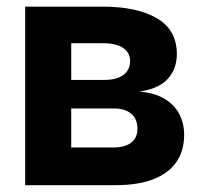

<svg xmlns="http://www.w3.org/2000/svg" viewBox="-20 -542 587 562"><path d="M53.7 0V-522.5H281.7Q381.8 -522.5 439.7 -488.3Q497.6 -454.1 497.6 -383.8Q497.6 -339.8 470.7 -310.8Q443.8 -281.7 387.7 -273.9Q431.6 -270.5 460.9 -253.2Q490.2 -235.8 504.6 -208.5Q519 -181.2 519 -147Q519 -101.1 496.6 -68.1Q474.1 -35.2 429.4 -17.6Q384.8 0 317.9 0ZM188.5 -110.4H313Q345.7 -110.4 364 -124.5Q382.3 -138.7 382.3 -165Q382.3 -193.8 364 -209.2Q345.7 -224.6 313 -224.6H188.5ZM188.5 -308.1H286.6Q321.8 -308.1 341.3 -322.8Q360.8 -337.4 360.8 -363.3Q360.8 -388.2 340.1 -401.9Q319.3 -415.5 281.7 -415.5H188.5Z"/></svg>

Font: Inter 28pt
Style: Bold
Weight: 700
Designer: Rasmus Andersson
Foundry: rsms
Version: Version 4.001;git-66647c0bb